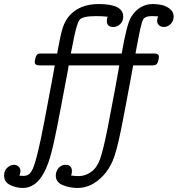

<svg xmlns="http://www.w3.org/2000/svg" viewBox="-47 -720 870 940"><path d="M-26.9 139.2Q-26.9 115.2 -11.5 101.1Q3.9 86.9 21 86.9Q35.2 86.9 44.2 95.9Q53.2 105 53.2 118.2Q53.2 127.9 47.9 140.1Q57.6 141.1 69.8 141.1Q92.8 141.1 106.9 119.1Q121.1 97.2 139.2 21Q150.4 -23.9 170.7 -128.9Q190.9 -233.9 206.1 -316.9L221.2 -399.9H146Q123 -399.9 123 -417Q123 -424.8 127.4 -439Q131.8 -453.1 139.2 -456.1Q143.1 -458 152.8 -458H232.9Q249 -549.8 260 -583.5Q271 -617.2 291 -641.1Q341.8 -700.2 436 -700.2Q556.2 -700.2 556.2 -639.2Q556.2 -616.2 541.5 -602.1Q526.9 -587.9 507.8 -587.9Q475.6 -587.9 476.1 -618.2Q476.1 -629.4 480 -638.2Q452.1 -641.1 422.9 -641.1Q357.9 -641.1 343 -623.5Q328.1 -606 310.1 -509.8Q304.2 -476.6 299.8 -458H548.8Q573.7 -603 595.2 -637.2Q635.3 -700.2 701.2 -700.2Q724.1 -700.2 745.1 -695.6Q766.1 -690.9 784.7 -676.5Q803.2 -662.1 803.2 -639.2Q803.2 -617.2 788.6 -602.5Q773.9 -587.9 754.9 -587.9Q740.7 -587.9 731.4 -596.4Q722.2 -605 722.2 -618.2Q722.2 -627.9 727.1 -640.1Q715.8 -641.1 694.8 -641.1Q661.6 -641.1 652.3 -622.1Q643.1 -603 625 -503.9Q619.1 -475.1 616.2 -458H710Q731 -458 731 -440.9Q731 -433.1 726.6 -418.9Q722.2 -404.8 713.9 -401.9Q709 -399.9 699.2 -399.9H605Q605 -398.9 593.5 -336.9Q582 -274.9 567.6 -198.5Q553.2 -122.1 546.9 -91.8Q523.9 23.4 504.9 67.1Q485.8 110.8 458 140.1Q400.9 200.2 334 200.2Q293 200.2 259.5 186Q226.1 171.9 226.1 139.2Q226.1 119.1 239.5 103Q252.9 86.9 273.9 86.9Q304.7 86.9 305.2 118.2Q305.2 130.4 300.8 139.2Q319.8 142.1 336.9 142.1Q377.9 142.1 411.1 111.8Q430.2 93.8 443.6 56.9Q457 20 479 -87.9Q524.9 -325.7 537.1 -399.9H289.1L286.1 -379.9Q282.2 -359.9 276.6 -329.3Q271 -298.8 263.4 -259.5Q255.9 -220.2 248 -178.2Q240.2 -136.2 232.2 -96.7Q224.1 -57.1 216.6 -22.5Q209 12.2 203.1 32.2Q159.2 200.2 64.9 200.2Q32.7 200.2 2.9 185.8Q-26.9 171.4 -26.9 139.2Z"/></svg>

Font: CMU Concrete
Style: Italic
Weight: 500
Italic angle: -14.04°
Version: Version 0.7.0